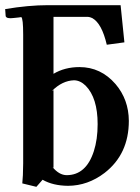

<svg xmlns="http://www.w3.org/2000/svg" viewBox="-35 -703 537 739"><path d="M170.9 -57.1 167 -60.1Q192.4 -29.3 221.2 -28.8Q296.4 -28.8 326.2 -121.1Q340.8 -166.5 340.8 -225.1Q340.8 -326.2 294.9 -373Q273.9 -393.6 250 -394Q204.6 -392.6 165 -353L170.9 -356ZM149.9 -683.1H429.2L443.8 -540L376 -530.8Q356.9 -612.8 320.3 -633.3Q311 -637.7 303.2 -638.2H170.9V-418.9Q214.4 -444.8 271 -444.8Q353 -444.8 409.7 -379.4Q460.4 -319.8 460.9 -237.8Q460.9 -109.9 367.7 -37.6Q303.2 11.7 227.1 12.2Q168.5 11.7 128.9 -11.2Q126.5 -8.8 105 16.1L50.8 2.9Q53.7 -21.5 54.2 -74.2V-569.8Q54.2 -632.3 46.9 -637.2Q43.5 -636.7 36.6 -635.7Q23.9 -634.3 18.1 -633.8Q-10.3 -629.9 -13.2 -641.1L-15.1 -668Q74.7 -683.1 149.9 -683.1Z"/></svg>

Font: Linux Libertine O
Style: Bold
Weight: 700
Designer: Philipp H. Poll
Foundry: Philipp H. Poll
Version: Version 5.0.0